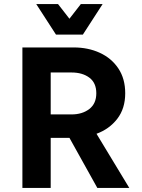

<svg xmlns="http://www.w3.org/2000/svg" viewBox="-20 -923 696 943"><path d="M90 0V-690H342Q413 -690 470.5 -663.5Q528 -637 561.5 -586.5Q595 -536 595 -465Q595 -390 556 -339.5Q517 -289 454 -266L615 0H458L321 -246H229V0ZM229 -361H331Q384 -361 418.5 -387.5Q453 -414 453 -465Q453 -516 419 -541.5Q385 -567 331 -567H229ZM484 -903 387 -753H255L158 -903H265L321 -831L377 -903Z"/></svg>

Font: Radio Canada SemiBold
Style: Regular
Weight: 600
Designer: Charles Daoud, Etienne Aubert Bonn, Alexandre Saumier Demers, Jacques Le Bailly
Foundry: Radio-Canada
Version: Version 2.104; ttfautohint (v1.8.4.7-5d5b);gftools[0.9.28.de